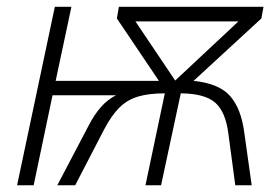

<svg xmlns="http://www.w3.org/2000/svg" viewBox="-20 -551 829 571"><path d="M30.8 0 143.1 -530.8H192.4L145.5 -310.5H452.6L327.6 -496.1L333.5 -530.8H763.7L757.3 -496.1L555.7 -310.5Q631.8 -302.7 664.6 -265.1Q697.3 -227.5 706.5 -156.7L728.5 0H679.7L659.2 -153.3Q650.9 -218.8 619.9 -245.8Q588.9 -272.9 517.6 -273.4L459 0H412.6L470.2 -273.4Q422.4 -273.4 390.1 -263.7Q357.9 -253.9 334.5 -230.5Q311 -207 289.1 -165L203.6 0H150.4L243.7 -177.7Q260.3 -210 279.8 -232.2Q299.3 -254.4 324.7 -267.6H136.2L80.1 0ZM501 -311.5 689 -487.3H382.8Z"/></svg>

Font: Open Sans Light
Style: Italic
Weight: 300
Italic angle: -12°
Designer: Monotype Design Team
Foundry: Monotype Imaging Inc.
Version: Version 3.003; ttfautohint (v1.8.4)